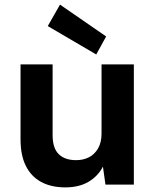

<svg xmlns="http://www.w3.org/2000/svg" viewBox="-20 -800 668 832"><path d="M263 12Q202 12 158.5 -11.5Q115 -35 92 -81Q69 -127 69 -196V-521H208V-214Q208 -158 234.5 -132Q261 -106 310 -106Q341 -106 365.5 -118.5Q390 -131 405 -157Q420 -183 420 -221V-521H560V0H437L426 -78Q405 -37 364 -12.5Q323 12 263 12ZM397 -564 187 -687 240 -780 440 -642Z"/></svg>

Font: DM Sans 10pt ExtraBold
Style: Regular
Weight: 800
Version: Version 4.004;gftools[0.9.30]